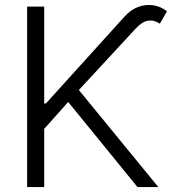

<svg xmlns="http://www.w3.org/2000/svg" viewBox="-20 -754 695 774"><path d="M89.4 0V-727.5H158.2V-336.9H165L481.9 -687Q506.8 -714.8 537.1 -726.1Q567.4 -737.3 597.9 -732.7Q628.4 -728 653.3 -708.5L624.5 -658.7Q599.6 -674.8 575.7 -670.4Q551.8 -666 526.9 -638.7L297.9 -391.1L618.2 0H534.2L254.9 -342.8L158.2 -234.4V0Z"/></svg>

Font: Inter 20pt Light
Style: Regular
Weight: 300
Version: Version 4.001;git-66647c0bb